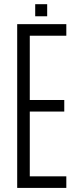

<svg xmlns="http://www.w3.org/2000/svg" viewBox="-20 -918 374 938"><path d="M64 0V-800H304V-743.5H125.5V-429.5H294V-373H125.5V-56.5H304V0ZM152 -838.5V-897.5H210.5V-838.5Z"/></svg>

Font: Big Shoulders Text Thin Light
Style: Regular
Weight: 300
Version: Version 2.002